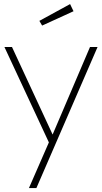

<svg xmlns="http://www.w3.org/2000/svg" viewBox="-20 -699 507 955"><path d="M2 -465.3H39.6L241.7 -29.8L427.7 -465.3H465.3L161.1 236.3H124L223.1 9.3ZM175.8 -595.2 328.6 -678.7 345.7 -643.1 189.5 -571.8Z"/></svg>

Font: Spartan MB ExtLt
Style: Regular
Weight: 200
Designer: Matt Bailey, Mirko Velimirovic
Foundry: Matt Bailey
Version: Version 1.005